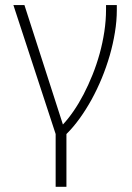

<svg xmlns="http://www.w3.org/2000/svg" viewBox="-20 -532 516 748"><path d="M75.2 -512.2 225.1 -46.9Q245.6 -68.8 266.4 -98.9Q287.1 -128.9 305.7 -164.6Q324.2 -200.2 340.3 -240.2Q356.4 -280.3 368.2 -322.8Q379.9 -365.2 386.5 -408.9Q393.1 -452.6 393.1 -495.1V-512.2H435.1V-492.2Q435.1 -450.7 427.7 -405.8Q420.4 -360.8 407.5 -315.9Q394.5 -271 376.5 -227.3Q358.4 -183.6 336.7 -144Q314.9 -104.5 290 -70.1Q265.1 -35.6 238.8 -9.8V195.8H196.8V-9.8L32.2 -512.2Z"/></svg>

Font: Clear Sans Thin
Style: Regular
Weight: 250
Foundry: Intel Corporation
Version: Version 1.00